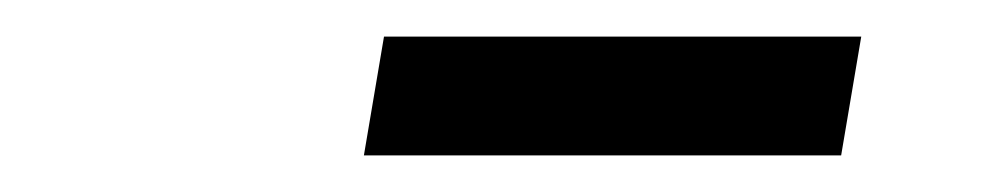

<svg xmlns="http://www.w3.org/2000/svg" viewBox="-20 -709 540 105"><path d="M179 -624 190 -689H451L440 -624Z"/></svg>

Font: Nunito Sans 10pt Condensed SemiBold
Style: Italic
Weight: 600
Width: 3
Italic angle: -9°
Designer: Vernon Adams
Foundry: Vernon Adams
Version: Version 3.101;gftools[0.9.27]